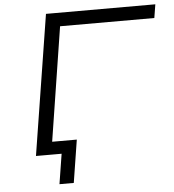

<svg xmlns="http://www.w3.org/2000/svg" viewBox="-58 -758 874 962"><g transform="rotate(-5 379.5 -277.0)"><path d="M202 151 226 0H99L108 -64H308L274 151ZM97 0 209 -705H759L748 -637H274L174 0Z"/></g></svg>

Font: Nunito Sans 7pt Expanded Light
Style: Italic
Weight: 300
Width: 7
Italic angle: -9°
Designer: Vernon Adams
Foundry: Vernon Adams
Version: Version 3.101;gftools[0.9.27]